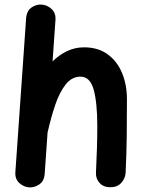

<svg xmlns="http://www.w3.org/2000/svg" viewBox="-20 -762 629 847"><path d="M106.9 64.5Q83 62 64.2 44.4Q45.4 26.9 47.9 -4.4L95.2 -681.2Q97.7 -713.9 118.9 -728.8Q140.1 -743.7 164.6 -741.7Q189 -739.7 208 -721.9Q227.1 -704.1 224.6 -672.4L211.9 -491.2Q240.7 -519.5 275.6 -536.4Q310.5 -553.2 351.1 -553.2Q412.6 -553.2 454.8 -522.5Q497.1 -491.7 518.6 -439.7Q540 -387.7 540 -323.7Q540 -245.6 539.1 -163.6Q538.1 -81.5 534.2 0.5Q532.7 24.4 515.4 44.2Q498 64 467.3 64Q436 64 419.2 44.9Q402.3 25.9 403.3 0.5Q406.2 -57.6 407.7 -108.2Q409.2 -158.7 409.2 -205.6Q409.2 -309.1 393.3 -366.5Q377.4 -423.8 335 -423.8Q296.4 -423.8 269.3 -388.9Q242.2 -354 223.6 -299.1Q205.1 -244.1 191.4 -183.6Q190.9 -180.7 189.9 -178.2L177.2 4.4Q174.8 37.1 153.1 51.8Q131.3 66.4 106.9 64.5Z"/></svg>

Font: Mikhak Bold
Style: Regular
Weight: 700
Designer: Amin Abedi
Version: Version 3.3